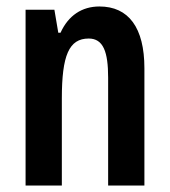

<svg xmlns="http://www.w3.org/2000/svg" viewBox="-20 -573 524 593"><path d="M287 -553C233 -553 191 -525 167 -472H160L148 -543H59V0H171V-269C171 -402 193 -454 254 -454C299 -454 314 -413 314 -333V0H426V-362C426 -488 377 -553 287 -553Z"/></svg>

Font: Noto Sans Khmer ExtraCondensed SemiBold
Style: Regular
Weight: 600
Width: 2
Designer: Danh Hong and the Monotype Design Team
Foundry: Monotype Imaging Inc.
Version: Version 2.004